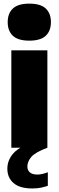

<svg xmlns="http://www.w3.org/2000/svg" viewBox="-20 -834 331 1084"><path d="M44 0V-550H247.5V0ZM145.5 -604.5Q82 -604.5 52.8 -632Q23.5 -659.5 23.5 -709Q23.5 -758.5 52.8 -786Q82 -813.5 145.5 -813.5Q209 -813.5 238.2 -786Q267.5 -758.5 267.5 -709Q267.5 -659.5 238.2 -632Q209 -604.5 145.5 -604.5ZM162.5 230Q92 230 56.8 199.8Q21.5 169.5 21.5 118.5Q21.5 68.5 57.5 29.5Q93.5 -9.5 191.5 -42L247.5 0Q178.5 26 156.5 52.2Q134.5 78.5 134.5 106Q134.5 127 148.5 139.2Q162.5 151.5 191 151.5Q216.5 151.5 250 138.5V215Q232 221 211.5 225.5Q191 230 162.5 230Z"/></svg>

Font: Encode Sans SemiCondensed SemiCondensed Black
Style: Regular
Weight: 900
Width: 4
Designer: Multiple Designers
Foundry: Impallari Type
Version: Version 3.000; ttfautohint (v1.8.3) -l 8 -r 50 -G 200 -x 14 